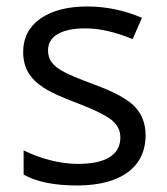

<svg xmlns="http://www.w3.org/2000/svg" viewBox="-20 -565 517 595"><path d="M431.2 -146C431.2 -181.6 419.9 -210.9 397.9 -234.4C375.5 -257.8 332.5 -281.2 269 -304.2C222.7 -321.3 191.4 -334.5 175.3 -343.8C142.6 -361.8 128.9 -380.4 128.9 -409.2C128.9 -451.7 168.5 -477.1 245.1 -477.1C288.6 -477.1 337.4 -465.8 391.1 -443.8L419.9 -509.8C364.7 -533.2 308.6 -544.9 251 -544.9C189 -544.9 140.6 -532.2 105 -507.3C69.3 -481.9 51.8 -447.3 51.8 -403.8C51.8 -379.4 57.1 -358.4 67.4 -340.8C77.6 -323.2 93.3 -307.6 114.3 -293.9C135.3 -279.8 170.4 -263.7 220.2 -245.1C272.5 -225.1 308.1 -207.5 326.2 -192.9C344.2 -177.7 353 -160.2 353 -139.2C353 -84 305.7 -57.1 221.2 -57.1C166.5 -57.1 104.5 -73.2 53.2 -99.1V-23.9C92.8 -1.5 148.4 9.8 219.2 9.8C353.5 9.8 431.2 -46.4 431.2 -146Z"/></svg>

Font: Samim
Style: Regular
Weight: 400
Foundry: DejaVu fonts team - Redesigned by Saber Rastikerdar
Version: Version 4.0.5